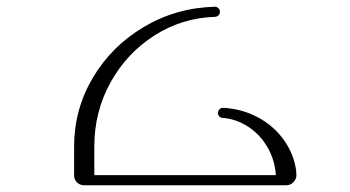

<svg xmlns="http://www.w3.org/2000/svg" viewBox="-20 -665 1040 570"><path d="M200 -145V-230Q200 -340 255.5 -434Q311 -528 407 -585Q503 -642 618 -645Q624 -645 628.5 -640.5Q633 -636 633 -630Q633 -624 628.5 -619.5Q624 -615 618 -615Q521 -612 439 -560Q357 -508 308.5 -421Q260 -334 260 -230V-145H799Q796 -190 774 -228Q752 -266 716.5 -289Q681 -312 641 -315Q635 -315 631 -319.5Q627 -324 627 -330Q627 -336 631.5 -340.5Q636 -345 642 -345Q698 -342 745 -317Q792 -292 822 -250.5Q852 -209 859 -160L860 -145Q860 -133 851 -124Q842 -115 830 -115H230Q217 -115 208.5 -123.5Q200 -132 200 -145Z"/></svg>

Font: GL-CurulMinamoto Light
Style: Regular
Weight: 300
Designer: Eunice (kana); Ryoko NISHIZUKA 西塚涼子 (ideographs); Frank Grießhammer (Latin, Greek & Cyrillic); Wenlong ZHANG
Foundry: Gutenberg Labo; Adobe
Version: Version 1.002